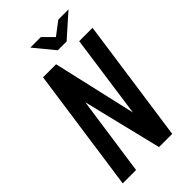

<svg xmlns="http://www.w3.org/2000/svg" viewBox="-224 -795 864 864"><g transform="rotate(-45 208.0 -363.0)"><path d="M15 0 99 -591H182L273 -193L329 -591H414L330 0H246L154 -377L100 0ZM232 -630 153 -726H220L268 -678L331 -726H396L288 -630Z"/></g></svg>

Font: Alumni Sans Thin SemiBold
Style: Italic
Weight: 600
Italic angle: -8°
Version: Version 1.016